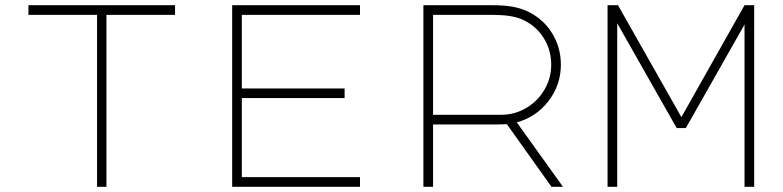

<svg xmlns="http://www.w3.org/2000/svg" viewBox="-20 -716 3000 736"><path d="M651 -696V-659H388V0H352V-659H89V-696Z M870 -696H1360V-659H907V-377H1301V-340H907V-37H1360V0H870Z M2130 -468Q2130 -390 2082.5 -328.5Q2035 -267 1961 -247L2138 0H2094L1923 -240L1891 -239H1640V0H1603V-696H1868Q1912 -696 1943.5 -690.5Q1975 -685 2001 -673Q2061 -645 2095.5 -590Q2130 -535 2130 -468ZM1901 -276Q1953 -276 1997 -302Q2041 -328 2067 -372Q2093 -416 2093 -468Q2093 -526 2062.5 -573Q2032 -620 1978 -643Q1939 -659 1868 -659H1640V-276Z M2346 0H2309V-696H2349L2592 -267L2834 -696H2871V0H2834V-622L2609 -225H2574L2346 -627Z"/></svg>

Font: M Major Mono Display
Style: Regular
Weight: 400
Designer: Emre Parlak
Foundry: Emre Parlak
Version: Version 2.000; ttfautohint (v1.8) -l 8 -r 50 -G 200 -x 14 -D